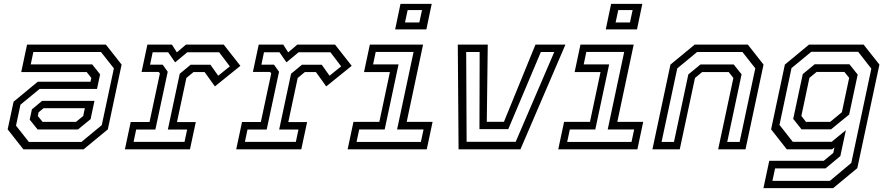

<svg xmlns="http://www.w3.org/2000/svg" viewBox="-20 -770 4604 990"><path d="M100.5 0 19.5 -103 50 -245.5 174.5 -348.5H446.5L451 -368L427 -398.5H89.5L119.5 -540H526L607 -437L536 -103L411 0ZM173.8 -102.5 133.2 -153.2 144.5 -206.2 197 -249.8H467L447.2 -155.8L382.2 -102.5ZM128.8 -38.2H400L504.8 -124.8L567.2 -417.5L500.5 -502H152L138.5 -437.8H455.5L496.2 -386.5L480.2 -311.5H184.2L85.5 -230.2L62.5 -122.2ZM199.5 -141.5H372L409 -172L417.5 -212H204.5L179 -191L175 -172Z M624 0 654 -141H751L804.5 -391.5L798.5 -399H710L740 -540H866.5L892 -500L939 -540H1133.5L1219.5 -430.5L1088 -324.5L1035 -398.5H978L941 -368L892.5 -140.5H989.5L959.5 0ZM668.8 -38.5H931.5L945 -102.2H845.5L906.8 -389.8L963 -436.2H1065L1105.2 -379.5L1165 -427.8L1109.8 -500.5H945.5L883 -448.5L847 -500.5H767.2L753.8 -436.5H818.8L844.8 -400L781.2 -102.2H682.2Z M1198 0 1228 -141H1325L1378.5 -391.5L1372.5 -399H1284L1314 -540H1440.5L1466 -500L1513 -540H1707.5L1793.5 -430.5L1662 -324.5L1609 -398.5H1552L1515 -368L1466.5 -140.5H1563.5L1533.5 0ZM1242.8 -38.5H1505.5L1519 -102.2H1419.5L1480.8 -389.8L1537 -436.2H1639L1679.2 -379.5L1739 -427.8L1683.8 -500.5H1519.5L1457 -448.5L1421 -500.5H1341.2L1327.8 -436.5H1392.8L1418.8 -400L1355.2 -102.2H1256.2Z M2017.5 -618.5 2045 -750H2206L2178.5 -618.5ZM2068.2 -654H2142.2L2156 -718.2H2082ZM1772.5 0 1802.5 -141.5H1936L1990.5 -398.5H1857L1887 -540H2161.5L2077 -141.5H2210.5L2180.5 0ZM1818.5 -38.2H2150.2L2164 -102.5H2027.5L2112.5 -502.2H1917.2L1903.8 -438H2035L1963.5 -102.5H1832.2Z M2344.5 0 2340.5 -540H2495L2490 -142H2578.5L2741 -540H2895.5L2663.5 0ZM2386 -38.8H2639L2838 -502H2768.8L2600.8 -104.2H2452.2L2453.2 -501.8H2383.8Z M3103.5 -618.5 3131 -750H3292L3264.5 -618.5ZM3154.2 -654H3228.2L3242 -718.2H3168ZM2858.5 0 2888.5 -141.5H3022L3076.5 -398.5H2943L2973 -540H3247.5L3163 -141.5H3296.5L3266.5 0ZM2904.5 -38.2H3236.2L3250 -102.5H3113.5L3198.5 -502.2H3003.2L2989.8 -438H3121L3049.5 -102.5H2918.2Z M3344 0 3437 -437 3562 -540H3836L3917 -437L3824 0H3683L3761.5 -368L3737.5 -398.5H3600.5L3563.5 -368L3485 0ZM3391.2 -38.2H3455.2L3529.2 -386.2L3591.8 -437.5H3763.2L3803.8 -386.8L3729.8 -38.2H3793.8L3874.5 -417.8L3808.2 -501.8H3574.2L3472 -417.2Z M3916.5 200 3946.5 59H4227.5L4276.5 18.5L4282.5 -10L4270.5 0H4037L3956 -103L4027 -437L4151.5 -540H4433L4514.5 -437L4400.5 97L4276 200ZM3962.8 162.5H4259.2L4369.5 70.2L4472.8 -416.2L4404.8 -503H4163.2L4061.2 -418.8L3999.2 -126L4067.5 -39H4268.5L4341.5 -99L4313 34.8L4236.8 98.2H3976.5ZM4112.8 -103.2 4070 -157 4119.2 -388 4181 -438.8H4359.8L4402.5 -385.5L4358.5 -179.5L4265.2 -103.2ZM4136 -141.5H4260.5L4321 -191.5L4358.5 -368.5L4334 -399H4190.5L4153.5 -368.5L4112 -172Z"/></svg>

Font: Tourney Thin
Style: Italic
Weight: 100
Italic angle: -12°
Designer: Tyler Finck
Foundry: Etcetera Type Co
Version: Version 1.015